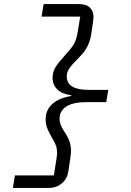

<svg xmlns="http://www.w3.org/2000/svg" viewBox="-20 -780 640 938"><path d="M367 -760Q402 -760 419.5 -742.5Q437 -725 437 -696Q437 -688 426 -615Q421 -582 409 -557.5Q397 -533 385.5 -520Q374 -507 348 -480Q323 -455 314.5 -439Q306 -423 306 -407Q306 -341 412 -341H509L499 -281H402Q338 -281 304.5 -260Q271 -239 271 -199Q271 -173 291 -142Q294 -138 304.5 -121Q315 -104 321 -84Q327 -64 327 -41Q327 -25 314 57Q309 92 283 115Q257 138 218 138H43L53 77H243Q259 -18 259 -32Q259 -52 254 -66.5Q249 -81 242.5 -92Q236 -103 234 -107Q218 -135 210.5 -154Q203 -173 203 -197Q203 -242 235 -271.5Q267 -301 328 -311V-315Q284 -320 260.5 -342.5Q237 -365 237 -400Q237 -430 252.5 -454Q268 -478 302 -515Q327 -542 340 -563Q353 -584 359 -621L372 -699H183L193 -760Z"/></svg>

Font: iA Writer Duo S
Style: Italic
Weight: 400
Italic angle: -9.5°
Designer: Mike Abbink, Paul van der Laan, Pieter van Rosmalen, Oliver Reichenstein
Foundry: Bold Monday and Information Architects Inc.
Version: Version 2.000